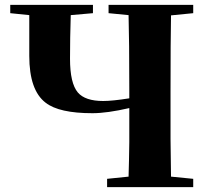

<svg xmlns="http://www.w3.org/2000/svg" viewBox="-20 -767 853 787"><path d="M681 -704Q679 -603 679 -395V-197L681 -43L772 -34V0H419V-34L507 -43Q509 -106 510 -184V-324Q419 -303 359 -303Q222 -303 167 -346Q100 -397 100 -538V-705L22 -713V-747H361V-713L270 -705Q267 -611 267 -526Q267 -426 299 -388Q329 -353 403 -353Q441 -353 510 -364V-395Q510 -603 507 -705L425 -713V-747H772V-713Z"/></svg>

Font: Source Han Serif SC Heavy
Style: Regular
Weight: 900
Designer: Ryoko NISHIZUKA  (kana & ideographs); Frank Grießhammer (Latin, Greek & Cyrillic); Wenlong ZHANG  (bopomofo); Sandoll Co
Foundry: Adobe Systems Incorporated
Version: Version 1.001 October 20, 2017